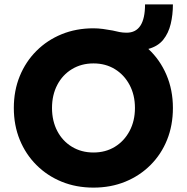

<svg xmlns="http://www.w3.org/2000/svg" viewBox="-20 -845 852 875"><path d="M406 10Q327 10 261 -17Q195 -44 146 -93Q97 -142 70 -208Q43 -274 43 -353Q43 -432 70 -498Q97 -564 146 -613Q195 -662 261 -689Q327 -716 406 -716Q427 -716 449.5 -713Q472 -710 493 -706Q509 -702 524.5 -699Q540 -696 557 -696Q641 -696 641 -825H768Q768 -778 758 -736Q748 -694 724 -664Q700 -634 656 -622Q709 -573 738.5 -504Q768 -435 768 -353Q768 -274 741.5 -208Q715 -142 666 -93Q617 -44 551 -17Q485 10 406 10ZM406 -150Q461 -150 503.5 -176Q546 -202 570.5 -248Q595 -294 595 -353Q595 -412 570.5 -458Q546 -504 503.5 -530Q461 -556 406 -556Q351 -556 308 -530Q265 -504 241 -458Q217 -412 217 -353Q217 -294 241 -248Q265 -202 308 -176Q351 -150 406 -150Z"/></svg>

Font: Lexend
Style: Bold
Weight: 700
Designer: Bonnie Shaver-Troup, Thomas Jockin
Foundry: Lexend
Version: Version 1.007; ttfautohint (v1.8.3)